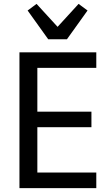

<svg xmlns="http://www.w3.org/2000/svg" viewBox="-20 -967 570 987"><path d="M80 0V-698H475V-618H172V-393H450V-313H172V-80H475V0ZM228 -765 122 -913 168 -947 276 -829 384 -947 430 -913 324 -765Z"/></svg>

Font: IBM Plex Sans Condensed Text
Style: Regular
Weight: 450
Width: 3
Designer: Mike Abbink, Paul van der Laan, Pieter van Rosmalen
Foundry: Bold Monday
Version: Version 1.1